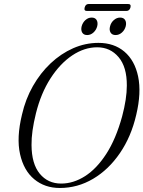

<svg xmlns="http://www.w3.org/2000/svg" viewBox="-20 -924 714 956"><path d="M470 -710.5Q548 -710.5 599.5 -666.8Q651 -623 667.8 -542.8Q684.5 -462.5 658.5 -353Q633.5 -244 577.2 -161.8Q521 -79.5 443.8 -33.8Q366.5 12 278 12Q203 12 150.5 -31.5Q98 -75 79.8 -156.8Q61.5 -238.5 89.5 -353.5Q107 -430.5 144 -495.5Q181 -560.5 232.2 -608.8Q283.5 -657 344.2 -683.8Q405 -710.5 470 -710.5ZM284.5 -10Q345.5 -10 403.2 -46.8Q461 -83.5 509 -157.5Q557 -231.5 588 -344Q611.5 -432 611.5 -498Q612 -590.5 570.5 -639.5Q529 -688.5 464 -688.5Q400 -688.5 339.5 -648Q279 -607.5 231.5 -533.8Q184 -460 159 -360Q147.5 -313.5 142 -274.2Q136.5 -235 137 -202Q137.5 -108 178 -59Q218.5 -10 284.5 -10ZM414 -749.5Q396.5 -749.5 389.2 -762Q382 -774.5 386.5 -793Q391.5 -811.5 405.2 -824Q419 -836.5 436.5 -836.5Q454 -836.5 461.2 -824Q468.5 -811.5 464 -793Q459 -774.5 445.2 -762Q431.5 -749.5 414 -749.5ZM555.5 -749.5Q538 -749.5 530.5 -762Q523 -774.5 528 -793Q532.5 -811.5 546.8 -824Q561 -836.5 578 -836.5Q596 -836.5 603.2 -824Q610.5 -811.5 606 -793Q601 -774.5 587 -762Q573 -749.5 555.5 -749.5ZM401.5 -886.5Q406 -904 421 -904H618.5Q634 -904 629.5 -886.5Q624.5 -869.5 609.5 -869.5H412.5Q397 -869.5 401.5 -886.5Z"/></svg>

Font: Fraunces 144pt S050 Light
Style: Italic
Weight: 300
Italic angle: -16°
Version: Version 1.000; ttfautohint (v1.8.3)